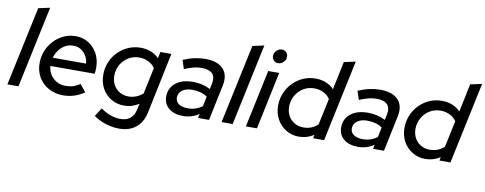

<svg xmlns="http://www.w3.org/2000/svg" viewBox="-73 -1092 4224 1673"><g transform="rotate(10 2039.0 -255.5)"><path d="M5 0 154 -700 256 -722 103 0Z M500 10Q427 10 370.5 -21Q314 -52 281.5 -106.5Q249 -161 249 -231Q249 -290 270 -341.5Q291 -393 328.5 -432.5Q366 -472 415 -494.5Q464 -517 520 -517Q584 -517 634 -485.5Q684 -454 713 -399.5Q742 -345 742 -275Q742 -265 741 -252.5Q740 -240 738 -223H346Q351 -159 395.5 -117Q440 -75 506 -75Q580 -75 632 -115L685 -49Q600 10 500 10ZM354 -297H649Q643 -356 605.5 -394Q568 -432 513 -432Q457 -432 413.5 -394Q370 -356 354 -297Z M1028 211Q970 211 909 191.5Q848 172 803 138L851 64Q939 126 1025 126Q1135 126 1157 18L1168 -33Q1138 -14 1105.5 -4Q1073 6 1037 6Q973 6 922 -24.5Q871 -55 842 -108Q813 -161 813 -228Q813 -288 834.5 -340Q856 -392 895 -431.5Q934 -471 985 -493.5Q1036 -516 1094 -516Q1142 -516 1184.5 -500Q1227 -484 1257 -452L1269 -509H1366L1254 29Q1235 117 1177.5 164Q1120 211 1028 211ZM1061 -79Q1097 -79 1129.5 -92Q1162 -105 1188 -128L1237 -360Q1217 -392 1179 -411Q1141 -430 1097 -430Q1045 -430 1002 -404Q959 -378 934 -334Q909 -290 909 -236Q909 -191 928.5 -155.5Q948 -120 982.5 -99.5Q1017 -79 1061 -79Z M1559 6Q1480 6 1433 -32.5Q1386 -71 1386 -136Q1386 -212 1442.5 -257Q1499 -302 1596 -302Q1680 -302 1749 -266L1759 -312Q1785 -435 1645 -435Q1614 -435 1579 -426.5Q1544 -418 1496 -398L1471 -475Q1526 -498 1573.5 -508Q1621 -518 1664 -518Q1774 -518 1824.5 -464.5Q1875 -411 1855 -316L1789 0H1692L1700 -37Q1636 6 1559 6ZM1590 -67Q1660 -67 1716 -109L1734 -196Q1681 -233 1600 -233Q1546 -233 1512.5 -208.5Q1479 -184 1479 -144Q1479 -108 1508.5 -87.5Q1538 -67 1590 -67Z M1900 0 2049 -700 2151 -722 1998 0Z M2295 -591Q2272 -591 2256.5 -607.5Q2241 -624 2241 -646Q2241 -673 2261.5 -693.5Q2282 -714 2309 -714Q2332 -714 2347.5 -698.5Q2363 -683 2363 -660Q2363 -632 2342.5 -611.5Q2322 -591 2295 -591ZM2115 0 2223 -509H2320L2213 0Z M2585 8Q2521 8 2470 -23Q2419 -54 2389.5 -107Q2360 -160 2360 -227Q2360 -287 2381.5 -339Q2403 -391 2442 -431Q2481 -471 2532 -493.5Q2583 -516 2642 -516Q2743 -516 2806 -451L2858 -700L2960 -722L2807 0H2710L2716 -31Q2655 8 2585 8ZM2609 -78Q2684 -78 2736 -127L2786 -360Q2766 -392 2728 -411Q2690 -430 2645 -430Q2593 -430 2550 -404Q2507 -378 2481.5 -333.5Q2456 -289 2456 -235Q2456 -190 2475.5 -154.5Q2495 -119 2530 -98.5Q2565 -78 2609 -78Z M3107 6Q3028 6 2981 -32.5Q2934 -71 2934 -136Q2934 -212 2990.5 -257Q3047 -302 3144 -302Q3228 -302 3297 -266L3307 -312Q3333 -435 3193 -435Q3162 -435 3127 -426.5Q3092 -418 3044 -398L3019 -475Q3074 -498 3121.5 -508Q3169 -518 3212 -518Q3322 -518 3372.5 -464.5Q3423 -411 3403 -316L3337 0H3240L3248 -37Q3184 6 3107 6ZM3138 -67Q3208 -67 3264 -109L3282 -196Q3229 -233 3148 -233Q3094 -233 3060.5 -208.5Q3027 -184 3027 -144Q3027 -108 3056.5 -87.5Q3086 -67 3138 -67Z M3703 8Q3639 8 3588 -23Q3537 -54 3507.5 -107Q3478 -160 3478 -227Q3478 -287 3499.5 -339Q3521 -391 3560 -431Q3599 -471 3650 -493.5Q3701 -516 3760 -516Q3861 -516 3924 -451L3976 -700L4078 -722L3925 0H3828L3834 -31Q3773 8 3703 8ZM3727 -78Q3802 -78 3854 -127L3904 -360Q3884 -392 3846 -411Q3808 -430 3763 -430Q3711 -430 3668 -404Q3625 -378 3599.5 -333.5Q3574 -289 3574 -235Q3574 -190 3593.5 -154.5Q3613 -119 3648 -98.5Q3683 -78 3727 -78Z"/></g></svg>

Font: Red Hat Display Medium
Style: Italic
Weight: 500
Italic angle: -12°
Designer: Pentagram, MCKL
Foundry: Pentagram, MCKL
Version: Version 1.023; ttfautohint (v1.8.3)